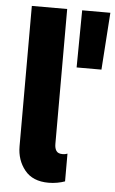

<svg xmlns="http://www.w3.org/2000/svg" viewBox="-54 -789 502 835"><g transform="rotate(5 197.0 -372.0)"><path d="M189.9 7.8Q120.6 7.8 85.7 -35.6Q50.8 -79.1 50.8 -139.2V-752H205.1V-162.6Q205.1 -144 212.6 -132.8Q220.2 -121.6 239.7 -121.6Q247.1 -121.6 252.4 -122.8Q257.8 -124 261.2 -125.5V-4.4Q246.6 1 227.8 4.4Q209 7.8 189.9 7.8ZM268.1 -502.4 270.5 -752H393.6L376.5 -502.4Z"/></g></svg>

Font: Reddit Sans ExtraBold
Style: Regular
Weight: 800
Designer: Stephen Hutchings
Foundry: Reddit
Version: Version 1.014; ttfautohint (v1.8.4.7-5d5b)